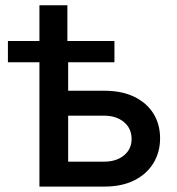

<svg xmlns="http://www.w3.org/2000/svg" viewBox="-20 -691 657 711"><path d="M9.3 -460.4V-539.1H403.8V-460.4ZM126 -539.1V-671.4H229.5V-539.1ZM207 -355H365.7Q431.2 -355 477.3 -332.5Q523.4 -310.1 548.1 -270.5Q572.8 -231 572.8 -178.7Q572.8 -127.4 548.1 -86.9Q523.4 -46.4 477.3 -23.2Q431.2 0 365.7 0H126V-539.1H232.4V-92.3H364.7Q410.6 -92.3 439 -115.5Q467.3 -138.7 467.3 -176.3Q467.3 -215.3 439 -239Q410.6 -262.7 364.7 -262.7H207Z"/></svg>

Font: Inter 18pt Medium
Style: Regular
Weight: 500
Designer: Rasmus Andersson
Foundry: rsms
Version: Version 4.001;git-66647c0bb